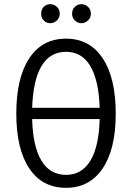

<svg xmlns="http://www.w3.org/2000/svg" viewBox="-20 -889 631 919"><path d="M296 10Q182 10 120 -83Q58 -176 58 -345Q58 -516 120 -610Q182 -704 296 -704Q409 -704 471.5 -610Q534 -516 534 -345Q534 -176 471.5 -83Q409 10 296 10ZM134 -373H457Q453 -504 412.5 -572.5Q372 -641 296 -641Q219 -641 178.5 -572.5Q138 -504 134 -373ZM296 -52Q372 -52 413 -120.5Q454 -189 457 -319H134Q137 -189 178 -120.5Q219 -52 296 -52ZM370 -778Q352 -778 338.5 -791Q325 -804 325 -823Q325 -844 338.5 -856.5Q352 -869 370 -869Q387 -869 401 -856.5Q415 -844 415 -823Q415 -804 401 -791Q387 -778 370 -778ZM221 -778Q202 -778 189.5 -791Q177 -804 177 -823Q177 -844 189.5 -856.5Q202 -869 221 -869Q238 -869 252 -856.5Q266 -844 266 -823Q266 -804 252 -791Q238 -778 221 -778Z"/></svg>

Font: Ubuntu Sans Condensed
Style: Regular
Weight: 400
Width: 3
Designer: Dalton Maag Ltd
Foundry: Dalton Maag Ltd
Version: Version 1.006; ttfautohint (v1.8.4.7-5d5b)